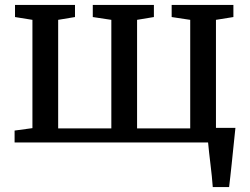

<svg xmlns="http://www.w3.org/2000/svg" viewBox="-20 -575 1009 775"><path d="M838.8 180Q837.5 159.8 835 136.2Q832.5 112.6 829.6 88.4Q826.7 64.1 824.1 41.4Q821.5 18.7 819.9 0L789 -59H930.3Q928.2 -39 925.7 -14.9Q923.1 9.2 920.5 35.1Q918 61 915.2 86.8Q912.3 112.6 909.8 136.5Q907.3 160.4 904.8 180ZM38.9 0V-48L110.9 -57.8V-494.9L40.6 -506.2V-555.1H282.7V-506.2L214.8 -494.9V-56.8H429.4V-494.9L354.5 -506.2V-555.1H601.2V-506.2L533.3 -494.9V-56.8H747.8V-494.9L672.9 -506.2V-555.1H922.1V-506.2L851.7 -494.9V-57.8L923.8 -48V0Z"/></svg>

Font: Merriweather 7pt Light
Style: Regular
Weight: 300
Designer: Eben Sorkin
Foundry: Eben Sorkin
Version: Version 2.200;gftools[0.9.31]